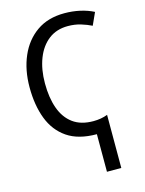

<svg xmlns="http://www.w3.org/2000/svg" viewBox="-139 -806 848 1125"><g transform="rotate(-15 284.5 -243.0)"><path d="M365 -724Q414 -724 459 -714Q504 -704 541 -685L507 -610Q479 -624 443 -635Q407 -646 365 -646Q296 -646 248 -609Q200 -572 174.5 -506.5Q149 -441 149 -356Q149 -269 172 -204.5Q195 -140 243 -104.5Q291 -69 367 -69Q414 -69 453 -84V238H366V10Q255 10 187 -36.5Q119 -83 87.5 -165.5Q56 -248 56 -357Q56 -462 92 -545Q128 -628 196.5 -676Q265 -724 365 -724Z"/></g></svg>

Font: Noto Sans SemiCondensed
Style: Regular
Weight: 400
Width: 4
Designer: Monotype Design Team
Foundry: Monotype Imaging Inc.
Version: Version 2.013; ttfautohint (v1.8.4.7-5d5b)